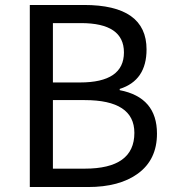

<svg xmlns="http://www.w3.org/2000/svg" viewBox="-20 -753 697 773"><path d="M100 -733H318Q570 -733 570 -554Q570 -429 462 -395V-390Q612 -361 612 -215Q612 -110 535 -54Q461 0 334 0H100ZM302 -421Q479 -421 479 -542Q479 -660 306 -660H193V-421ZM321 -74Q521 -74 521 -218Q521 -350 321 -350H193V-74Z"/></svg>

Font: Noto Sans Tobesmart edit
Style: Regular
Weight: 400
Designer: Ryoko NISHIZUKA  (kana & ideographs); Paul D. Hunt (Latin, Greek & Cyrillic); Wenlong ZHANG  (bopomofo); Sandoll Communi
Foundry: Adobe Systems Incorporated
Version: Version 1.005 Oct 7, 2021